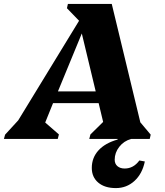

<svg xmlns="http://www.w3.org/2000/svg" viewBox="-76 -710 845 981"><path d="M-56 0 -50 -22 17 -95 328 -604 266 -668 271 -690H495L641 -85L694 -22L689 0H380L386 -23L451 -87L428 -183H195L155 -84L225 -23L219 0ZM220 -243H413L342 -539ZM510 106Q510 127 524 139Q538 151 561 151Q606 151 636 110L664 115Q651 178 611 214.5Q571 251 516 251Q459 251 426 223Q393 195 393 148Q393 96 427 58.5Q461 21 525 3V-10H594V0Q557 10 533.5 40Q510 70 510 106Z"/></svg>

Font: Platypi ExtraBold
Style: Italic
Weight: 800
Italic angle: -13°
Designer: David Sargent
Foundry: Bolt Cutter Type
Version: Version 1.200; ttfautohint (v1.8.4.7-5d5b)